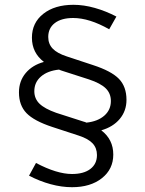

<svg xmlns="http://www.w3.org/2000/svg" viewBox="-20 -730 606 800"><path d="M280 50Q237 50 191 37.5Q145 25 101 2L130 -51Q217 -5 280 -5Q329 -5 356.5 -26Q384 -47 384 -84Q384 -113 366 -132.5Q348 -152 308 -165L198 -201Q122 -226 90.5 -258.5Q59 -291 59 -345Q59 -392 87 -425.5Q115 -459 163 -472Q113 -510 113 -573Q113 -635 160.5 -672.5Q208 -710 286 -710Q329 -710 375 -697Q421 -684 465 -661L435 -608Q352 -655 285 -655Q236 -655 208.5 -634Q181 -613 181 -576Q181 -547 199.5 -527.5Q218 -508 258 -495L367 -459Q444 -434 475.5 -401.5Q507 -369 507 -314Q507 -268 479 -234.5Q451 -201 402 -187Q452 -149 452 -86Q452 -25 404.5 12.5Q357 50 280 50ZM340 -219Q387 -224 414.5 -248Q442 -272 442 -309Q442 -341 420.5 -362Q399 -383 351 -399L236 -436Q233 -437 230.5 -438Q228 -439 226 -440Q178 -435 150.5 -411Q123 -387 123 -350Q123 -319 144.5 -298Q166 -277 214 -260L329 -223Q332 -222 334.5 -221.5Q337 -221 340 -219Z"/></svg>

Font: Red Hat Display Variable
Style: Regular
Weight: 400
Designer: Pentagram, MCKL
Foundry: Pentagram, MCKL
Version: Version 1.021